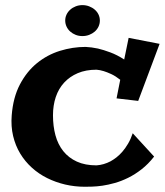

<svg xmlns="http://www.w3.org/2000/svg" viewBox="-20 -692 634 736"><path d="M570.8 -91.8Q548.3 -63 522.9 -43.2Q497.6 -23.4 471.4 -10.5Q445.3 2.4 419.9 9.5Q394.5 16.6 372.6 19.8Q350.6 22.9 333 23.4Q315.4 23.9 305.2 23.9Q266.6 23.9 230 15.4Q193.4 6.8 160.9 -9.3Q128.4 -25.4 102.1 -49.3Q75.7 -73.2 57.4 -103.5Q39.1 -133.8 30.3 -170.7Q21.5 -207.5 24.9 -250Q30.3 -318.8 56.4 -368.4Q82.5 -418 121.8 -450Q161.1 -481.9 209.7 -497.1Q258.3 -512.2 308.1 -512.2Q330.6 -511.2 355.5 -505.9Q376.5 -501 402.8 -491.2Q429.2 -481.4 456.1 -463.9L473.1 -546.9L591.8 -523.9L509.8 -305.2L426.8 -314.9L440.9 -386.2Q422.9 -400.4 406.5 -408Q390.1 -415.5 377.4 -419.4Q362.8 -423.8 350.1 -424.8Q309.1 -424.8 278.1 -411.6Q247.1 -398.4 225.8 -375.2Q204.6 -352.1 193.8 -320.1Q183.1 -288.1 183.1 -250Q183.1 -208.5 192.6 -173.3Q202.1 -138.2 222.7 -112.5Q243.2 -86.9 274.7 -72.5Q306.2 -58.1 350.1 -58.1Q377.9 -60.1 403.8 -73.7Q414.6 -79.6 426.3 -88.6Q438 -97.7 449.2 -110.6Q460.4 -123.5 470.7 -140.9Q481 -158.2 488.8 -181.2ZM362.8 -613.3Q362.8 -601.1 357.7 -590.1Q352.5 -579.1 343.3 -571Q334 -563 321.8 -558.3Q309.6 -553.7 295.9 -553.7Q282.2 -553.7 270.3 -558.3Q258.3 -563 249.3 -571Q240.2 -579.1 235.1 -590.1Q230 -601.1 230 -613.3Q230 -625.5 235.1 -636.2Q240.2 -647 249.3 -655Q258.3 -663.1 270.3 -667.7Q282.2 -672.4 295.9 -672.4Q309.6 -672.4 321.8 -667.7Q334 -663.1 343.3 -655Q352.5 -647 357.7 -636.2Q362.8 -625.5 362.8 -613.3Z"/></svg>

Font: Peralta
Style: Regular
Weight: 400
Designer: Astigmatic (AOETI)
Foundry: Astigmatic (AOETI)
Version: Version 1.000